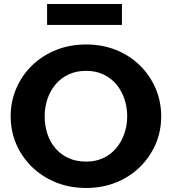

<svg xmlns="http://www.w3.org/2000/svg" viewBox="-20 -921 854 954"><path d="M408 13Q327 13 258.5 -14.5Q190 -42 139.5 -91Q89 -140 61 -204.5Q33 -269 33 -343Q33 -417 61 -482Q89 -547 139.5 -596Q190 -645 258.5 -672.5Q327 -700 408 -700Q489 -700 557 -672.5Q625 -645 675 -596Q725 -547 753 -482Q781 -417 781 -343Q781 -269 753 -204.5Q725 -140 675 -91Q625 -42 557 -14.5Q489 13 408 13ZM408 -118Q456 -118 494 -136Q532 -154 558 -185.5Q584 -217 598 -257.5Q612 -298 612 -343Q612 -389 598 -430Q584 -471 558 -502Q532 -533 494 -551Q456 -569 408 -569Q359 -569 320.5 -551Q282 -533 255.5 -501Q229 -469 215.5 -428.5Q202 -388 202 -343Q202 -297 215.5 -256Q229 -215 255.5 -184Q282 -153 320.5 -135.5Q359 -118 408 -118ZM586 -901V-797H214V-901Z"/></svg>

Font: BioRhyme ExtraBold
Style: Regular
Weight: 800
Designer: Aoife Mooney
Foundry: Aoife Mooney Type
Version: Version 1.600;gftools[0.9.33]